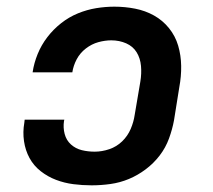

<svg xmlns="http://www.w3.org/2000/svg" viewBox="-20 -548 640 576"><path d="M255 8Q227 8 200 4.5Q173 1 148 -8.5Q123 -18 102 -34.5Q81 -51 68.5 -74Q56 -97 52 -124.5Q48 -152 53 -180L54 -189H173L172 -185Q169 -165 174 -146Q179 -127 193 -114.5Q207 -102 225.5 -97.5Q244 -93 264 -93Q286 -93 308 -100.5Q330 -108 346.5 -124Q363 -140 372 -161Q381 -182 384 -203L401 -303Q405 -327 403 -350Q401 -373 390 -391Q379 -409 358.5 -418Q338 -427 314 -427Q295 -427 275 -421.5Q255 -416 237.5 -402.5Q220 -389 210 -370Q200 -351 197 -331H78V-332Q82 -359 93 -386Q104 -413 122 -436.5Q140 -460 163.5 -478.5Q187 -497 214 -508Q241 -519 268.5 -523.5Q296 -528 323 -528Q355 -528 385.5 -522Q416 -516 442 -501.5Q468 -487 487 -463.5Q506 -440 514.5 -411Q523 -382 523.5 -350.5Q524 -319 518 -287L502 -187Q497 -160 487 -132.5Q477 -105 459 -81.5Q441 -58 417 -40Q393 -22 366.5 -11Q340 0 311.5 4Q283 8 255 8Z"/></svg>

Font: Iosevka Extended Oblique
Style: Bold
Weight: 700
Width: 7
Italic angle: -9°
Monospace: yes
Designer: Belleve Invis
Foundry: Belleve Invis
Version: Version 32.5.0; ttfautohint (v1.8.4)